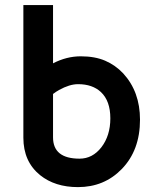

<svg xmlns="http://www.w3.org/2000/svg" viewBox="-20 -747 620 774"><path d="M193.8 -491.7Q248.5 -520 305.7 -520Q362.8 -520 404.1 -502.2Q445.3 -484.4 476.6 -451.2Q544.4 -377.4 544.4 -264.6Q544.4 -141.1 470.7 -65.4Q399.9 7.3 294.4 7.3Q201.7 7.3 141.6 -41Q74.2 -95.7 74.2 -191.9V-726.6H193.8ZM193.8 -193.4Q193.8 -107.4 300.8 -107.4Q353 -107.4 388.7 -153.3Q424.8 -200.2 424.8 -270Q424.8 -340.3 386.7 -376Q352.5 -407.7 294.9 -407.7Q260.3 -407.7 218.3 -384.3Q205.1 -377 193.8 -368.2Z"/></svg>

Font: HammersmithOne
Style: Regular
Weight: 400
Designer: Nicole Fally
Foundry: Nicole Fally
Version: Version 1.003